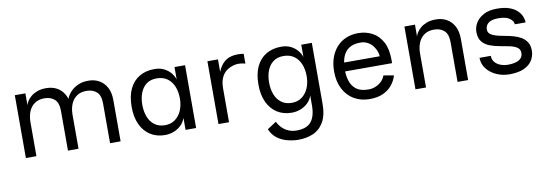

<svg xmlns="http://www.w3.org/2000/svg" viewBox="-56 -893 4303 1505"><g transform="rotate(-10 2095.5 -141.0)"><path d="M92 0V-500H176V-406Q179 -419 190 -437Q201 -455 221 -472Q241 -489 271 -500.5Q301 -512 343 -512Q392 -512 429.5 -491Q467 -470 489 -429Q511 -388 511 -328V0H427V-316Q427 -381 396 -408.5Q365 -436 315 -436Q269 -436 238 -414.5Q207 -393 191.5 -355.5Q176 -318 176 -270V0ZM762 0V-316Q762 -381 731 -408.5Q700 -436 650 -436Q604 -436 573 -414.5Q542 -393 526.5 -355.5Q511 -318 511 -270L501 -397Q504 -410 516.5 -429.5Q529 -449 551 -468Q573 -487 604.5 -499.5Q636 -512 678 -512Q727 -512 764.5 -491Q802 -470 824 -429Q846 -388 846 -328V0Z M1199 12Q1132 12 1082.5 -19.5Q1033 -51 1005.5 -109.5Q978 -168 978 -250Q978 -335 1005.5 -393Q1033 -451 1084 -481.5Q1135 -512 1204 -512Q1248 -512 1280 -496Q1312 -480 1333 -455Q1354 -430 1363 -402V-500H1447V0H1363V-96Q1352 -62 1326.5 -37.5Q1301 -13 1267.5 -0.5Q1234 12 1199 12ZM1212 -64Q1260 -64 1293.5 -89.5Q1327 -115 1344.5 -157Q1362 -199 1362 -250Q1362 -305 1344.5 -347Q1327 -389 1293 -413Q1259 -437 1209 -437Q1160 -437 1127.5 -412.5Q1095 -388 1079 -346Q1063 -304 1063 -252Q1063 -200 1079 -157.5Q1095 -115 1128.5 -89.5Q1162 -64 1212 -64Z M1625 0V-500H1709V-401Q1717 -421 1729 -440.5Q1741 -460 1759.5 -476.5Q1778 -493 1805.5 -502.5Q1833 -512 1872 -512Q1880 -512 1894 -511Q1908 -510 1915 -508V-430Q1900 -435 1877 -437.5Q1854 -440 1835 -436Q1795 -428 1766.5 -407Q1738 -386 1723.5 -352Q1709 -318 1709 -270V0Z M2372 -17V-96Q2361 -62 2335.5 -37.5Q2310 -13 2276.5 -0.5Q2243 12 2208 12Q2141 12 2091.5 -19.5Q2042 -51 2014.5 -109.5Q1987 -168 1987 -250Q1987 -335 2014.5 -393Q2042 -451 2093 -481.5Q2144 -512 2213 -512Q2257 -512 2289 -496Q2321 -480 2342 -455Q2363 -430 2372 -402V-500H2456V-17Q2456 77 2423.5 131.5Q2391 186 2336.5 208.5Q2282 231 2216 230Q2173 229 2129.5 217Q2086 205 2051.5 178Q2017 151 1999 107L2071 60Q2084 88 2106 110Q2128 132 2157 144Q2186 156 2219 156Q2302 156 2337 112Q2372 68 2372 -17ZM2221 -64Q2269 -64 2302.5 -89.5Q2336 -115 2353.5 -157Q2371 -199 2371 -250Q2371 -305 2353.5 -347Q2336 -389 2302 -413Q2268 -437 2218 -437Q2169 -437 2136.5 -412.5Q2104 -388 2088 -346Q2072 -304 2072 -252Q2072 -200 2088 -157.5Q2104 -115 2137.5 -89.5Q2171 -64 2221 -64Z M2828 13Q2758 13 2704 -18.5Q2650 -50 2619.5 -109Q2589 -168 2589 -248Q2589 -310 2606.5 -358.5Q2624 -407 2655.5 -441.5Q2687 -476 2730.5 -494Q2774 -512 2825 -512Q2887 -512 2937.5 -485.5Q2988 -459 3018 -403.5Q3048 -348 3048 -261V-234H2669V-304H2962Q2962 -319 2954.5 -341.5Q2947 -364 2931 -385.5Q2915 -407 2889.5 -421.5Q2864 -436 2829 -436Q2775 -436 2740.5 -413.5Q2706 -391 2690 -348.5Q2674 -306 2674 -245Q2674 -198 2687.5 -156Q2701 -114 2735 -88.5Q2769 -63 2832 -63Q2861 -63 2887.5 -74Q2914 -85 2934.5 -104.5Q2955 -124 2964 -151L3046 -137Q3034 -96 3006.5 -62Q2979 -28 2935 -7.5Q2891 13 2828 13Z M3193 0V-500H3277V-406Q3280 -419 3291 -437Q3302 -455 3322 -472Q3342 -489 3372 -500.5Q3402 -512 3444 -512Q3493 -512 3530.5 -491Q3568 -470 3590 -429Q3612 -388 3612 -328V0H3528V-316Q3528 -381 3497 -408.5Q3466 -436 3416 -436Q3370 -436 3339 -414.5Q3308 -393 3292.5 -355.5Q3277 -318 3277 -270V0Z M3939 12Q3885 12 3837 -9.5Q3789 -31 3759.5 -69Q3730 -107 3730 -156H3820Q3820 -125 3838 -104.5Q3856 -84 3884 -74Q3912 -64 3941 -64Q3997 -64 4028.5 -82Q4060 -100 4060 -137Q4060 -167 4037 -182Q4014 -197 3977.5 -204.5Q3941 -212 3900.5 -219Q3860 -226 3823.5 -240Q3787 -254 3764 -282Q3741 -310 3741 -360Q3741 -397 3761.5 -431.5Q3782 -466 3824 -489Q3866 -512 3931 -512Q3988 -512 4027 -498.5Q4066 -485 4089.5 -463Q4113 -441 4123.5 -415.5Q4134 -390 4134 -367H4048Q4048 -392 4019 -414Q3990 -436 3930 -436Q3875 -436 3850 -416.5Q3825 -397 3825 -365Q3825 -341 3842.5 -327.5Q3860 -314 3888 -306Q3916 -298 3950.5 -292Q3985 -286 4019 -277Q4053 -268 4081 -252Q4109 -236 4126.5 -209.5Q4144 -183 4144 -141Q4144 -101 4123.5 -66Q4103 -31 4058 -9.5Q4013 12 3939 12Z"/></g></svg>

Font: Inclusive Sans
Style: Regular
Weight: 400
Designer: Olivia King
Foundry: Olivia King
Version: Version 2.004